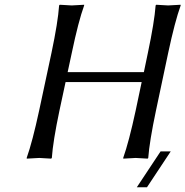

<svg xmlns="http://www.w3.org/2000/svg" viewBox="-20 -668 784 812"><path d="M659.2 -27.8H702.1L601.6 124H558.6ZM605.5 -444.8Q632.8 -574.2 638.2 -645L640.6 -647.9Q642.6 -647.9 690.9 -645Q690.9 -645 743.7 -647.9L744.1 -645Q719.7 -577.6 691.4 -444.8L639.6 -200.2Q612.3 -70.8 606.9 0L604.5 2.9Q602.5 2.9 554.2 0Q554.2 0 501.5 2.9L501 0Q525.4 -68.8 553.7 -200.2L579.1 -320.8H257.3L231.4 -200.2Q204.1 -70.8 199.2 0L196.3 2.9Q194.3 2.9 146 0Q146 0 93.3 2.9L92.8 0Q117.2 -68.8 145.5 -200.2L197.8 -444.8Q225.1 -574.2 230 -645L232.9 -647.9Q234.9 -647.9 283.2 -645Q283.2 -645 335.9 -647.9V-645Q311.5 -577.6 283.7 -444.8L266.1 -362.8H588.4Z"/></svg>

Font: Linux Biolinum Capitals O
Style: Italic Samll Caps
Weight: 400
Italic angle: -12°
Designer: Philipp H. Poll
Foundry: Philipp H. Poll
Version: Version 0.6.2